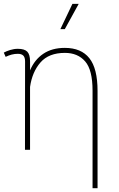

<svg xmlns="http://www.w3.org/2000/svg" viewBox="-22 -791 627 1014"><path d="M466.8 203.1V-312Q466.8 -421.9 427.7 -466.8Q388.7 -511.7 320.8 -511.7Q235.8 -511.7 191.9 -461.4Q147.9 -411.1 136.7 -332V0H109.9L110.4 -466.3Q110.4 -488.3 100.8 -497.6Q91.3 -506.8 72.3 -506.8Q55.2 -506.8 39.6 -502.7Q23.9 -498.5 7.8 -490.7L-2 -513.2Q11.2 -520.5 31.5 -526.9Q51.8 -533.2 72.3 -533.2Q107.4 -533.2 122.1 -518.1Q136.7 -502.9 136.7 -466.8Q136.7 -455.1 136.7 -443.1Q136.7 -431.2 136.7 -419.4Q160.6 -476.1 206.8 -507.1Q252.9 -538.1 320.3 -538.1Q406.7 -538.1 450 -483.6Q493.2 -429.2 493.2 -311V203.1ZM296.9 -637.2 360.4 -770.5H393.6L320.3 -637.2Z"/></svg>

Font: Roboto Slab LO Thin
Style: Regular
Weight: 250
Designer: Google
Version: Version 2.00;September 28, 2018;FontCreator 11.5.0.2427 64-b